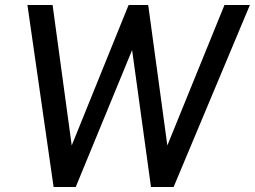

<svg xmlns="http://www.w3.org/2000/svg" viewBox="-20 -743 1013 763"><path d="M973 -723H872L645 -165L569 -723H491L265 -165L189 -723H89L193 0H281L505 -544L580 0H670Z"/></svg>

Font: United Sans Medium
Style: Italic
Weight: 500
Italic angle: -8°
Designer: Pablo Impallari, Rodrigo Fuenzalida (Modified by Dan O. Williams)
Version: Version 1.000;PS 001.000;hotconv 1.0.88;makeotf.lib2.5.64775